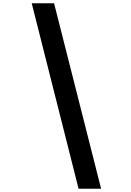

<svg xmlns="http://www.w3.org/2000/svg" viewBox="-20 -967 796 1168"><path d="M309 -947 595 181H458L173 -947Z"/></svg>

Font: SVN-Poppins SemiBold
Style: Regular
Weight: 600
Designer: Ninad Kale (Devanagari), Jonny Pinhorn (Latin)
Foundry: Indian Type Foundry
Version: Version 3.002 2017